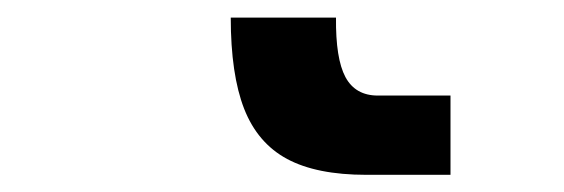

<svg xmlns="http://www.w3.org/2000/svg" viewBox="-20 -20 640 218"><path d="M242 0H361.5Q361 46.5 372.2 67.5Q383.5 88.5 409 88.5H491.5V178.5H396Q339.5 178.5 306 160.5Q272.5 142.5 257.2 103.5Q242 64.5 242 0Z"/></svg>

Font: JuliaMono ExtraBold
Style: Regular
Weight: 800
Monospace: yes
Designer: cormullion
Foundry: corm
Version: Version 0.055; ttfautohint (v1.8.4)